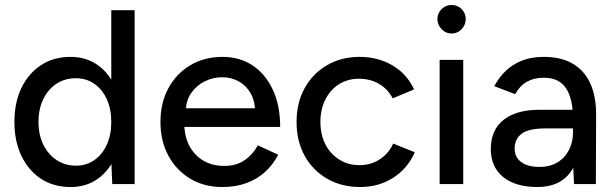

<svg xmlns="http://www.w3.org/2000/svg" viewBox="-20 -741 2474 773"><path d="M432 0 428 -93V-700H522V0ZM264 12Q196 12 145.5 -21Q95 -54 66.5 -113Q38 -172 38 -250Q38 -329 66.5 -387.5Q95 -446 145.5 -479Q196 -512 264 -512Q327 -512 373.5 -479Q420 -446 445 -387.5Q470 -329 470 -250Q470 -172 445 -113Q420 -54 373.5 -21Q327 12 264 12ZM286 -74Q328 -74 360 -96.5Q392 -119 410 -158.5Q428 -198 428 -250Q428 -302 410 -341.5Q392 -381 360 -403.5Q328 -426 285 -426Q241 -426 207 -403.5Q173 -381 154 -341.5Q135 -302 135 -250Q135 -198 154.5 -158.5Q174 -119 208 -96.5Q242 -74 286 -74Z M875 12Q802 12 746 -21.5Q690 -55 658 -114Q626 -173 626 -250Q626 -327 658 -386Q690 -445 746.5 -478.5Q803 -512 876 -512Q945 -512 997 -477.5Q1049 -443 1078.5 -379.5Q1108 -316 1108 -230H704L722 -245Q722 -192 743 -153Q764 -114 800 -93.5Q836 -73 882 -73Q932 -73 965.5 -96.5Q999 -120 1018 -156L1100 -118Q1080 -79 1048 -49.5Q1016 -20 972.5 -4Q929 12 875 12ZM728 -290 709 -305H1025L1007 -290Q1007 -334 989 -365.5Q971 -397 941 -413.5Q911 -430 874 -430Q838 -430 804.5 -413.5Q771 -397 749.5 -366Q728 -335 728 -290Z M1430 12Q1355 12 1297 -21.5Q1239 -55 1206.5 -114Q1174 -173 1174 -250Q1174 -327 1206.5 -386Q1239 -445 1296.5 -478.5Q1354 -512 1428 -512Q1501 -512 1559.5 -478Q1618 -444 1647 -381L1561 -345Q1542 -382 1506.5 -403Q1471 -424 1425 -424Q1380 -424 1345 -402Q1310 -380 1290 -340.5Q1270 -301 1270 -250Q1270 -199 1290 -160Q1310 -121 1346 -98.5Q1382 -76 1427 -76Q1473 -76 1509 -99.5Q1545 -123 1563 -163L1650 -128Q1621 -62 1562.5 -25Q1504 12 1430 12Z M1750 0V-500H1845V0ZM1798 -606Q1775 -606 1758 -623.5Q1741 -641 1741 -664Q1741 -688 1758 -704.5Q1775 -721 1798 -721Q1822 -721 1838.5 -704.5Q1855 -688 1855 -664Q1855 -641 1838.5 -623.5Q1822 -606 1798 -606Z M2291 0 2287 -87V-261Q2287 -316 2274.5 -353Q2262 -390 2236.5 -409Q2211 -428 2169 -428Q2130 -428 2101.5 -412Q2073 -396 2054 -362L1970 -394Q1988 -428 2015 -454.5Q2042 -481 2080 -496.5Q2118 -512 2169 -512Q2240 -512 2287 -484Q2334 -456 2357.5 -403Q2381 -350 2380 -272L2379 0ZM2144 12Q2055 12 2005.5 -28.5Q1956 -69 1956 -141Q1956 -218 2007.5 -258.5Q2059 -299 2151 -299H2290V-224H2177Q2108 -224 2080 -202.5Q2052 -181 2052 -143Q2052 -108 2078.5 -88.5Q2105 -69 2152 -69Q2193 -69 2223 -86.5Q2253 -104 2270 -136Q2287 -168 2287 -209H2320Q2320 -107 2276.5 -47.5Q2233 12 2144 12Z"/></svg>

Font: Figtree Light Medium
Style: Regular
Weight: 500
Version: Version 2.001;gftools[0.9.30]